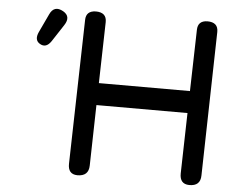

<svg xmlns="http://www.w3.org/2000/svg" viewBox="-53 -802 1089 887"><g transform="rotate(5 491.5 -358.5)"><path d="M111.8 -566.9Q84.5 -583 102.1 -621.1L142.1 -706.1Q162.6 -751 205.6 -726.6Q243.7 -704.6 216.3 -663.1L164.6 -584Q141.1 -549.3 111.8 -566.9ZM356 -738.8Q406.7 -738.8 405.8 -693.4L398.9 -410.2H821.3L828.6 -695.3Q829.6 -737.3 873.5 -738.3Q924.3 -738.3 923.3 -692.9L908.2 -26.9Q907.7 23.4 855 22.5Q811 21.5 812 -27.8Q815.4 -168 818.8 -308.1H396.5L390.1 -27.3Q389.2 22.9 336.4 22.5Q292.5 21.5 293.9 -27.8L310.1 -695.8Q311 -737.8 356 -738.8Z"/></g></svg>

Font: Comic Relief
Style: Regular
Weight: 400
Designer: Jeff Davis
Foundry: Loudifier
Version: Version 1.0